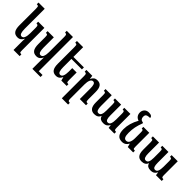

<svg xmlns="http://www.w3.org/2000/svg" viewBox="232 -2134 3738 3738"><g transform="rotate(45 2101.0 -265.0)"><path d="M332 237V-1Q332 -18 333 -36.5Q334 -55 335 -72H331Q313 -33 284 -11.5Q255 10 210 10Q139 10 106 -37.5Q73 -85 73 -187V-641Q73 -674 69.5 -689Q66 -704 55.5 -708.5Q45 -713 23 -713V-760H194V-210Q194 -140 208 -100Q222 -60 256 -60Q296 -60 314 -106Q332 -152 332 -222V-374Q332 -421 321.5 -433Q311 -445 282 -445V-492H453V122Q453 153 456 167.5Q459 182 469 186Q479 190 501 190V237Z M729 10Q658 10 625 -37.5Q592 -85 592 -187V-373Q592 -406 588.5 -421Q585 -436 574.5 -440.5Q564 -445 542 -445V-492H713V-210Q713 -142 727 -102.5Q741 -63 775 -63Q815 -63 833 -107.5Q851 -152 851 -222V-642Q851 -689 840.5 -701Q830 -713 801 -713V-760H972V182H1076V237H851V0Q851 -36 854 -72H850Q832 -33 803 -11.5Q774 10 729 10Z M1511 -322V-115Q1511 -84 1514 -69.5Q1517 -55 1527 -51Q1537 -47 1559 -47V0H1411L1393 -72H1389Q1371 -33 1342 -11.5Q1313 10 1268 10Q1197 10 1164 -37.5Q1131 -85 1131 -187V-641Q1131 -674 1127.5 -689Q1124 -704 1113.5 -708.5Q1103 -713 1081 -713V-760H1252V-492H1541V-437H1252V-210Q1252 -140 1266.5 -101.5Q1281 -63 1315 -63Q1355 -63 1372.5 -107.5Q1390 -152 1390 -222V-322Z M2091 -47V0H1920V-291Q1920 -354 1907.5 -391Q1895 -428 1859 -428Q1822 -428 1802.5 -384Q1783 -340 1783 -268V122Q1783 167 1793 178.5Q1803 190 1835 190V237H1662V-377Q1662 -421 1652.5 -433Q1643 -445 1610 -445V-492H1772L1781 -418H1784Q1801 -454 1828.5 -478Q1856 -502 1909 -502Q1976 -502 2008.5 -456.5Q2041 -411 2041 -313V-119Q2041 -87 2044.5 -71.5Q2048 -56 2059 -51.5Q2070 -47 2091 -47Z M2653 -492H2822V-116Q2822 -73 2830 -60Q2838 -47 2872 -47V0H2714L2705 -66H2701Q2685 -33 2655.5 -11.5Q2626 10 2570 10Q2524 10 2495.5 -7.5Q2467 -25 2454 -68H2451Q2423 10 2322 10Q2257 10 2222 -34Q2187 -78 2187 -176V-374Q2187 -406 2183.5 -421Q2180 -436 2169.5 -440.5Q2159 -445 2137 -445V-492H2307V-198Q2307 -131 2321.5 -96Q2336 -61 2370 -61Q2411 -61 2428 -99Q2445 -137 2445 -208V-375Q2445 -407 2441.5 -422.5Q2438 -438 2427.5 -442.5Q2417 -447 2396 -447V-492H2566V-198Q2566 -128 2579.5 -94.5Q2593 -61 2627 -61Q2668 -61 2685 -103.5Q2702 -146 2702 -220V-378Q2702 -424 2693 -435.5Q2684 -447 2653 -447Z M3086 10Q3009 10 2972 -37.5Q2935 -85 2935 -187Q2935 -345 3028 -511Q2982 -524 2956.5 -558.5Q2931 -593 2931 -642Q2931 -694 2964.5 -730.5Q2998 -767 3059 -767Q3106 -767 3127.5 -751Q3149 -735 3150 -707Q3101 -707 3076 -698Q3051 -689 3043 -672Q3035 -655 3035 -630Q3035 -595 3051.5 -573.5Q3068 -552 3119 -542V-527Q3086 -443 3071 -368Q3056 -293 3056 -210Q3056 -134 3073.5 -98.5Q3091 -63 3131 -63Q3175 -63 3197.5 -106Q3220 -149 3220 -222V-377Q3220 -424 3212 -435.5Q3204 -447 3178 -447V-492H3341V-115Q3341 -84 3344 -69.5Q3347 -55 3357.5 -51Q3368 -47 3390 -47V0H3241L3223 -72H3219Q3200 -33 3166.5 -11.5Q3133 10 3086 10Z M3956 -492H4125V-116Q4125 -73 4133 -60Q4141 -47 4175 -47V0H4017L4008 -66H4004Q3988 -33 3958.5 -11.5Q3929 10 3873 10Q3827 10 3798.5 -7.5Q3770 -25 3757 -68H3754Q3726 10 3625 10Q3560 10 3525 -34Q3490 -78 3490 -176V-374Q3490 -406 3486.5 -421Q3483 -436 3472.5 -440.5Q3462 -445 3440 -445V-492H3610V-198Q3610 -131 3624.5 -96Q3639 -61 3673 -61Q3714 -61 3731 -99Q3748 -137 3748 -208V-375Q3748 -407 3744.5 -422.5Q3741 -438 3730.5 -442.5Q3720 -447 3699 -447V-492H3869V-198Q3869 -128 3882.5 -94.5Q3896 -61 3930 -61Q3971 -61 3988 -103.5Q4005 -146 4005 -220V-378Q4005 -424 3996 -435.5Q3987 -447 3956 -447Z"/></g></svg>

Font: Noto Serif Armenian ExtraCondensed
Style: Bold
Weight: 700
Width: 2
Designer: Monotype Design Team
Foundry: Monotype Imaging Inc.
Version: Version 2.008; ttfautohint (v1.8.4.7-5d5b)